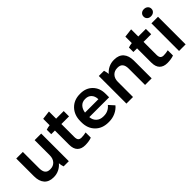

<svg xmlns="http://www.w3.org/2000/svg" viewBox="122 -1636 2556 2556"><g transform="rotate(-45 1400.0 -357.5)"><path d="M235.8 9.8Q150.9 9.8 106 -41.3Q61 -92.3 61 -187V-520H185.1V-212.9Q185.1 -155.3 207.5 -126.7Q230 -98.1 277.8 -98.1H282.2Q338.9 -98.1 373 -135.5Q407.2 -172.9 407.2 -235.8V-520H530.8V0H433.1Q419.4 -38.1 418 -74.2Q385.3 -34.7 339.4 -12.5Q293.5 9.8 241.2 9.8Z M837.4 4.9Q766.1 4.9 727.3 -34.2Q688.5 -73.2 688.5 -152.8V-419.9H619.6V-503.9Q655.3 -516.1 688.5 -519V-640.1L811.5 -654.8V-520H954.6V-419.9H810.5V-176.8Q810.5 -136.2 825.9 -119.1Q841.3 -102.1 873.5 -102.1Q891.6 -102.1 918.2 -105.2Q944.8 -108.4 959.5 -112.8V-15.1Q938 -5.4 903.1 -0.2Q868.2 4.9 837.4 4.9Z M1270.5 8.8Q1155.8 8.8 1085.7 -61.8Q1015.6 -132.3 1015.6 -247.1V-267.1Q1015.6 -383.3 1085.4 -456.1Q1155.3 -528.8 1267.6 -528.8H1277.3Q1381.3 -528.8 1446.5 -462.2Q1511.7 -395.5 1511.7 -289.1V-222.2H1138.7V-221.2Q1144 -163.1 1181.4 -129.2Q1218.8 -95.2 1278.3 -95.2H1288.6Q1373.5 -95.2 1427.7 -162.1L1495.6 -86.9Q1459 -42.5 1402.6 -16.8Q1346.2 8.8 1283.7 8.8ZM1140.6 -305.2H1392.6V-308.1Q1390.6 -365.2 1358.6 -398.7Q1326.7 -432.1 1275.4 -432.1H1266.6Q1215.8 -432.1 1182.9 -398.4Q1149.9 -364.7 1140.6 -305.2Z M1615.2 0V-520H1713.4Q1725.6 -477.5 1728.5 -445.8Q1761.2 -485.4 1807.6 -507.6Q1854 -529.8 1907.2 -529.8H1913.6Q1999 -529.8 2044.7 -478.8Q2090.3 -427.7 2090.3 -333V0H1966.3V-307.1Q1966.3 -421.9 1871.6 -421.9H1865.2Q1808.1 -421.9 1773.7 -384.5Q1739.3 -347.2 1739.3 -284.2V0Z M2384.3 4.9Q2313 4.9 2274.2 -34.2Q2235.4 -73.2 2235.4 -152.8V-419.9H2166.5V-503.9Q2202.1 -516.1 2235.4 -519V-640.1L2358.4 -654.8V-520H2501.5V-419.9H2357.4V-176.8Q2357.4 -136.2 2372.8 -119.1Q2388.2 -102.1 2420.4 -102.1Q2438.5 -102.1 2465.1 -105.2Q2491.7 -108.4 2506.3 -112.8V-15.1Q2484.9 -5.4 2450 -0.2Q2415 4.9 2384.3 4.9Z M2668 -589.8Q2635.7 -589.8 2615.5 -608.9Q2595.2 -627.9 2595.2 -657.2Q2595.2 -687 2615.7 -706.1Q2636.2 -725.1 2668 -725.1Q2701.2 -725.1 2722.7 -706.1Q2744.1 -687 2744.1 -657.2Q2744.1 -627.9 2722.9 -608.9Q2701.7 -589.8 2668 -589.8ZM2606 0V-520H2730V0Z"/></g></svg>

Font: Fixel Text SemiBold
Style: Regular
Weight: 600
Width: 4
Designer: AlfaBravo + MacPaw
Foundry: Kyrylo Tkachov, Marchela Mozhyna, Serhii Makarenko, Maria Weinstein, Zakhar Kryvoshyya
Version: Version 1.211